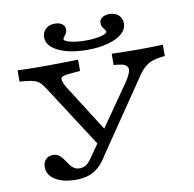

<svg xmlns="http://www.w3.org/2000/svg" viewBox="-85 -852 957 948"><g transform="rotate(-10 394.0 -377.5)"><path d="M387.9 -96 158.9 -450.8Q144.4 -474.2 132.3 -486.3Q120.2 -498.4 104.4 -503.6Q88.7 -508.9 62.9 -511.3L29.8 -514.5V-571Q46 -570.2 73.8 -569.4Q101.6 -568.5 125 -568.5H129H128.2Q150.8 -568.5 177 -568.5Q203.2 -568.5 230.6 -569Q258.1 -569.4 284.3 -569.8Q310.5 -570.2 333.1 -571V-514.5L279.8 -509.7Q237.9 -506.5 235.9 -492.7Q233.9 -479 254.8 -443.5L416.9 -188.7L379.8 -182.3L541.9 -415.3Q575.8 -464.5 571.8 -485.9Q567.7 -507.3 525 -512.1L501.6 -514.5V-571Q533.1 -570.2 568.5 -569.4Q604 -568.5 638.7 -568.5Q669.4 -568.5 700.4 -569.4Q731.5 -570.2 758.1 -571V-514.5L738.7 -512.1Q712.9 -508.9 692.3 -501.6Q671.8 -494.4 652.4 -476.2Q633.1 -458.1 610.5 -422.6ZM220.2 11.3Q156.5 11.3 117.7 -12.9Q79 -37.1 79 -76.6Q79 -100 92.3 -114.5Q105.6 -129 128.2 -129Q146.8 -129 158.5 -120.2Q170.2 -111.3 179.4 -98.4Q188.7 -85.5 197.6 -72.2Q206.5 -58.9 218.5 -50Q230.6 -41.1 249.2 -41.1Q266.9 -41.1 282.3 -51.6Q297.6 -62.1 312.9 -86.3L372.6 -171.8L419.4 -142.7L378.2 -81.5Q357.3 -46.8 334.3 -26.6Q311.3 -6.5 283.5 2.4Q255.6 11.3 220.2 11.3ZM387.1 -610.5Q327.4 -610.5 282.3 -623Q237.1 -635.5 212.1 -657.3Q187.1 -679 187.1 -708.1Q187.1 -733.9 204.8 -750Q222.6 -766.1 250 -766.1Q273.4 -766.1 287.1 -756Q300.8 -746 300.8 -728.2Q300.8 -716.9 295.6 -708.5Q290.3 -700 285.1 -694Q279.8 -687.9 279.8 -683.1Q279.8 -672.6 312.5 -664.9Q345.2 -657.3 387.1 -657.3Q429.8 -657.3 462.1 -664.9Q494.4 -672.6 494.4 -683.1Q494.4 -687.9 489.1 -694Q483.9 -700 478.6 -708.5Q473.4 -716.9 473.4 -728.2Q473.4 -746 487.5 -756Q501.6 -766.1 524.2 -766.1Q552.4 -766.1 569.8 -750Q587.1 -733.9 587.1 -708.1Q587.1 -679 562.1 -657.3Q537.1 -635.5 491.9 -623Q446.8 -610.5 387.1 -610.5Z"/></g></svg>

Font: Playfair 5pt SemiExpanded Light
Style: Regular
Weight: 300
Width: 6
Designer: Claus Eggers Sørensen
Foundry: Claus Eggers Sørensen
Version: Version 2.203